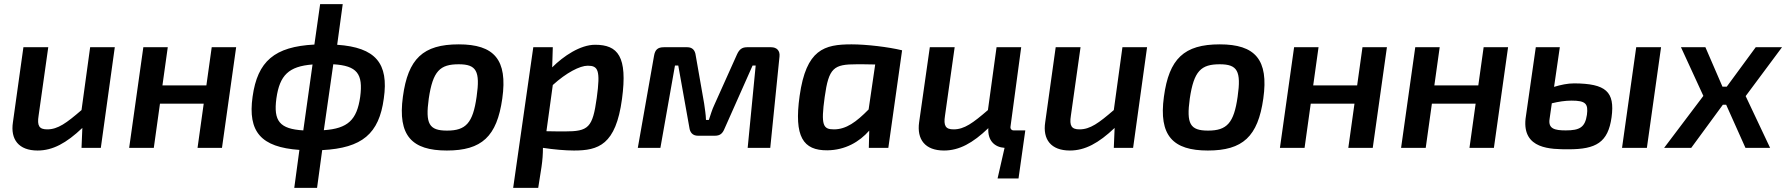

<svg xmlns="http://www.w3.org/2000/svg" viewBox="-20 -720 8698 935"><path d="M419 -490 377 -184C304 -121 262 -90 210 -90C171 -90 160 -107 168 -157L215 -490H94L43 -125C30 -41 71 13 163 13C237 13 303 -23 381 -97L377 0H471L539 -490Z M1011 -490 985 -304H771L797 -490H678L609 0H729L759 -215H972L942 0H1061L1130 -490Z M1622 -502 1649 -700H1539L1511 -503C1317 -493 1234 -422 1210 -249C1186 -78 1251 -3 1438 10L1413 195H1524L1549 11C1744 1 1826 -69 1849 -240C1874 -412 1809 -489 1622 -502ZM1734 -248C1718 -136 1674 -94 1557 -86L1603 -407C1719 -400 1749 -361 1734 -248ZM1326 -241C1342 -354 1386 -397 1502 -406L1457 -85C1342 -92 1311 -130 1326 -241Z M2214 -504C2040 -504 1967 -434 1942 -249C1916 -59 1986 13 2156 13C2326 13 2400 -55 2426 -240C2453 -430 2386 -504 2214 -504ZM2214 -407C2300 -407 2319 -374 2301 -249C2283 -121 2249 -84 2157 -84C2069 -84 2051 -117 2068 -240C2088 -375 2123 -407 2214 -407Z M2878 -502C2806 -502 2724 -447 2669 -392L2672 -490H2577L2479 195H2601L2617 93C2622 59 2624 30 2624 0C2676 8 2733 13 2775 13C2894 13 2979 -14 3009 -238C3037 -445 2989 -502 2878 -502ZM2886 -243C2866 -98 2846 -80 2730 -80C2712 -80 2680 -80 2641 -81L2672 -306C2738 -366 2804 -400 2842 -400C2892 -400 2905 -380 2886 -243Z M3735 -490H3618C3593 -490 3580 -479 3569 -455L3459 -210C3447 -185 3441 -162 3432 -136H3418C3417 -164 3413 -187 3409 -216L3368 -450C3365 -475 3352 -490 3327 -490H3213C3183 -490 3170 -478 3165 -448L3086 0H3196L3267 -401H3283L3337 -99C3340 -75 3353 -59 3379 -59H3461C3487 -59 3499 -70 3509 -95L3645 -401H3660L3621 0H3731L3776 -445C3779 -473 3763 -490 3735 -490Z M4127 -504C3994 -504 3906 -480 3874 -253C3846 -54 3891 13 4009 12C4096 11 4165 -29 4213 -84L4211 0H4306L4373 -475C4308 -491 4200 -504 4127 -504ZM4041 -90C3988 -90 3977 -110 3996 -247C4016 -391 4040 -407 4153 -407C4170 -407 4202 -407 4242 -406L4210 -187C4150 -126 4101 -90 4041 -90Z M4916 -85C4906 -85 4899 -93 4901 -104L4953 -490H4833L4791 -184C4718 -121 4676 -90 4624 -90C4585 -90 4574 -107 4582 -157L4629 -490H4508L4456 -125C4444 -41 4485 13 4577 13C4651 13 4717 -23 4793 -96C4789 -35 4824 -3 4872 0L4838 149H4940L4961 0L4973 -85Z M5446 -490 5404 -184C5331 -121 5289 -90 5237 -90C5198 -90 5187 -107 5195 -157L5242 -490H5121L5070 -125C5057 -41 5098 13 5190 13C5264 13 5330 -23 5408 -97L5404 0H5498L5566 -490Z M5920 -504C5746 -504 5673 -434 5648 -249C5622 -59 5692 13 5862 13C6032 13 6106 -55 6132 -240C6159 -430 6092 -504 5920 -504ZM5920 -407C6006 -407 6025 -374 6007 -249C5989 -121 5955 -84 5863 -84C5775 -84 5757 -117 5774 -240C5794 -375 5829 -407 5920 -407Z M6615 -490 6589 -304H6375L6401 -490H6282L6213 0H6333L6363 -215H6576L6546 0H6665L6734 -490Z M7205 -490 7179 -304H6965L6991 -490H6872L6803 0H6923L6953 -215H7166L7136 0H7255L7324 -490Z M7646 -314C7614 -314 7581 -307 7548 -297L7576 -490H7459L7409 -141C7394 7 7532 7 7619 7C7752 7 7811 -26 7828 -149C7845 -274 7800 -313 7646 -314ZM7948 -490 7879 0H8000L8069 -490ZM7708 -161C7699 -100 7673 -85 7605 -85C7551 -85 7519 -93 7526 -140L7537 -217C7570 -225 7602 -230 7633 -230C7702 -230 7715 -215 7708 -161Z M8658 -490H8530L8389 -298H8368L8285 -490H8166L8275 -253L8084 0H8216L8370 -210H8386L8480 0H8600L8481 -252Z"/></svg>

Font: Exo 2 Semi Bold
Style: Italic
Weight: 600
Italic angle: -8°
Designer: Natanael Gama
Version: Version 1.001;PS 001.001;hotconv 1.0.88;makeotf.lib2.5.64775